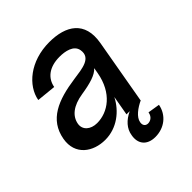

<svg xmlns="http://www.w3.org/2000/svg" viewBox="-193 -637 937 937"><g transform="rotate(-45 275.5 -169.0)"><path d="M156 15C237 15 302 -37 335 -102L317 0H339C297 20 269 50 263 89C253 141 281 178 339 178C401 178 451 139 462 79L400 69C395 99 373 106 360 106C346 106 333 96 337 74C342 44 379 17 416 0H414L473 -336C496 -466 413 -516 300 -516C167 -516 77 -438 62 -354L162 -344C171 -394 211 -430 285 -430C322 -430 373 -421 380 -380C391 -316 321 -311 259 -302C131 -284 35 -246 15 -133C-2 -36 73 15 156 15ZM117 -136C125 -180 163 -212 234 -223C298 -233 343 -246 365 -271L360 -242C339 -124 260 -71 186 -71C141 -71 110 -98 117 -136Z"/></g></svg>

Font: Uncut Sans Medium
Style: Italic
Weight: 500
Italic angle: -10°
Designer: Kasper Nordkvist
Foundry: Uncut Type
Version: Version 1.111;FEAKit 1.0